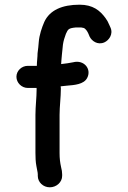

<svg xmlns="http://www.w3.org/2000/svg" viewBox="-20 -742 544 818"><path d="M238.4 -374.2C245.3 -374.7 254.5 -375.6 264 -376.9C296.9 -379.6 336.7 -382.3 351.2 -409.5C371.5 -447.7 338 -488.7 291.6 -476.7C275.8 -473.6 260.3 -471.1 240.5 -469C240.7 -473.6 241 -478.4 241.5 -483.6L243.7 -508.9C244.4 -516.1 245.1 -523.1 245.9 -529.8L248.1 -551.7C250.3 -567.8 255.4 -583 260.8 -597.8C270 -617.4 271.1 -621.8 303 -625H325.8C326.7 -624.8 332.7 -623.6 335.8 -623H336.3C344.5 -620.2 352.3 -608.6 356.6 -598.6L361.6 -586.5C370.3 -568 395.7 -548.4 425.1 -561.7C443.5 -570 464 -596.3 450.3 -625.6L445.4 -636.4C441.2 -647 435.9 -656.5 429.5 -665C406 -697.3 375.7 -722 319.1 -722C244.8 -722 191.6 -698.8 168.6 -648.4C158.3 -624.3 147.4 -593.5 145 -562.1L143.1 -540.5C141.8 -532.7 140.7 -523.6 140 -514.8V-514.5C140 -498.7 137 -479.2 137 -463V-461.5H98.5C72.2 -461.5 50 -440.5 50 -414.9C50 -389.5 71.9 -367.3 98.5 -367.3H135.8C135.8 -366.8 136 -362.9 136 -361C136 -326.2 131 -289.2 131 -252.1V-90.8C131 -71.8 131.7 -51.5 135.1 -34.4C136.1 -24.5 141 -9 141 0.5V7.5C141 34.1 163.8 56 192 56C221 56 244.8 33.8 244.8 7.5V0.5C244.8 -8.6 243.2 -19.1 240.2 -30.2C236.1 -48.6 233.8 -67 233.8 -89.8V-252.1C233.8 -288.5 239.3 -327.6 239.3 -364.7V-365.2C238.9 -368.3 238.6 -370.6 238.4 -374.2Z"/></svg>

Font: HoneyBee
Style: Blk
Weight: 700
Foundry: Cannot Into Space Fonts
Version: Version 0.89